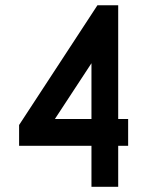

<svg xmlns="http://www.w3.org/2000/svg" viewBox="-20 -716 565 736"><path d="M330.6 -473.6 190.4 -259.8H330.6ZM53.2 -236.8 353.5 -695.8H433.1V-259.8H471.2V-157.2H433.1V0H330.6V-157.2H53.2Z"/></svg>

Font: Anka/Coder Condensed
Style: Bold
Weight: 700
Width: 4
Monospace: yes
Version: Version 001.100